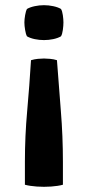

<svg xmlns="http://www.w3.org/2000/svg" viewBox="-20 -532 338 740"><path d="M199.5 -300Q206.5 -202 214.5 -104.8Q222.5 -7.5 222.5 92V180Q204.5 185 177 187Q149.5 189 122 187Q94.5 185 76 180V90.5Q76 -7.5 84.8 -104.8Q93.5 -202 99.5 -300Q113 -304 126 -305.2Q139 -306.5 149.5 -306.5Q159 -306.5 173 -305.2Q187 -304 199.5 -300ZM149.5 -377.5Q131.5 -377.5 113.8 -381.2Q96 -385 84 -392Q79.5 -400 76.8 -416.5Q74 -433 74 -445.5Q74 -457.5 76.8 -473.5Q79.5 -489.5 84 -497.5Q96 -504.5 113.8 -508.2Q131.5 -512 149.5 -512Q167.5 -512 185.2 -508.2Q203 -504.5 215 -497.5Q220 -489.5 222.2 -473.5Q224.5 -457.5 224.5 -445.5Q224.5 -433 222.2 -416.5Q220 -400 215 -392Q203 -385 185.2 -381.2Q167.5 -377.5 149.5 -377.5Z"/></svg>

Font: Signika Light SemiBold
Style: Regular
Weight: 600
Version: Version 2.003;gftools[0.9.32]